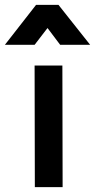

<svg xmlns="http://www.w3.org/2000/svg" viewBox="-67 -768 390 788"><path d="M75 -499H189L190 0H76ZM81 -748H173L303 -584H180L128 -653L75 -584H-47Z"/></svg>

Font: Panefresco 800wt
Style: Regular
Weight: 800
Designer: Campivisivi
Foundry: Campivisivi & Chank Co
Version: Version 1.001